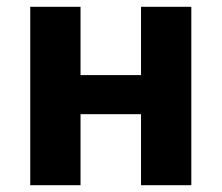

<svg xmlns="http://www.w3.org/2000/svg" viewBox="-20 -545 652 565"><path d="M69 0V-525H217V-324H395V-525H543V0H395V-209H217V0Z"/></svg>

Font: Aneliza
Style: Bold
Weight: 700
Designer: Mike Abbink, Paul van der Laan, Pieter van Rosmalen
Foundry: Bold Monday
Version: Version 3.0